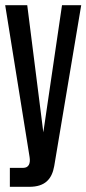

<svg xmlns="http://www.w3.org/2000/svg" viewBox="-20 -720 333 740"><path d="M293 -700H219L147 -210L85 -700H0L94 -115C98 -90 91 -73 69 -73H18V0H93C153 0 180 -29 189 -80Z"/></svg>

Font: Queering
Style: Regular
Weight: 400
Designer: Adam Naccarato
Foundry: adamnac
Version: Version 2.000;hotconv 1.0.109;makeotfexe 2.5.65596